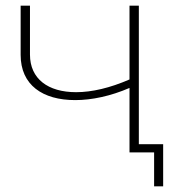

<svg xmlns="http://www.w3.org/2000/svg" viewBox="-20 -539 640 679"><path d="M471 -29V-519H438V-258C369 -228 305 -213 249 -213C150 -213 86 -260 86 -346V-519H53V-345C53 -238 131 -185 246 -185C304 -185 371 -199 438 -228V0H525V120H557V-29Z"/></svg>

Font: Talent ExtraLight
Style: Regular
Weight: 200
Designer: Mike Powis
Version: Version 1.001;hotconv 1.0.109;makeotfexe 2.5.65596